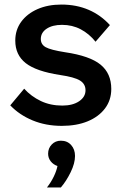

<svg xmlns="http://www.w3.org/2000/svg" viewBox="-20 -536 549 842"><path d="M25 -74 86 -147Q117 -113 159 -93Q201 -73 253 -73Q299 -73 327 -92Q355 -111 355 -140Q355 -168 330.5 -183Q306 -198 244 -207Q139 -223 93 -259Q47 -295 47 -358Q47 -405 73 -440.5Q99 -476 144.5 -496Q190 -516 249 -516Q315 -516 368.5 -493Q422 -470 462 -426L399 -353Q371 -388 334 -407.5Q297 -427 252 -427Q210 -427 184.5 -410Q159 -393 159 -365Q159 -341 180.5 -329Q202 -317 265 -307Q374 -291 421 -252.5Q468 -214 468 -146Q468 -97 440.5 -60.5Q413 -24 364.5 -4Q316 16 251 16Q181 16 123 -8Q65 -32 25 -74ZM247 286H186Q204 263 216 238Q228 213 232 192Q214 186 202.5 171.5Q191 157 191 138Q191 114 207 97.5Q223 81 247 81Q275 81 292 100Q309 119 309 148Q309 180 290 219Q271 258 247 286Z"/></svg>

Font: Wix Madefor Text SemiBold
Style: Regular
Weight: 600
Designer: Dalton Maag Ltd
Foundry: Dalton Maag Ltd
Version: Version 3.100